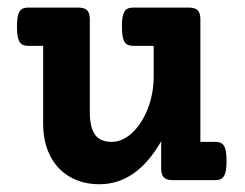

<svg xmlns="http://www.w3.org/2000/svg" viewBox="-20 -471 640 502"><path d="M503.9 -420.4V-100.1H541.5Q553.2 -100.1 559.6 -96.2Q565.9 -92.3 569.1 -81.5Q572.3 -70.8 572.3 -50.3Q572.3 -29.8 569.1 -19Q565.9 -8.3 559.6 -4.2Q553.2 0 541.5 0H432.1Q415.5 0 408.4 -7.1Q401.4 -14.2 401.4 -30.8V-101.6Q336.9 10.7 240.2 10.7Q195.8 10.7 162.4 -8.8Q128.9 -28.3 110.8 -64.2Q92.8 -100.1 92.8 -148.4V-351.1H55.2Q43.5 -351.1 37.1 -355.2Q30.8 -359.4 27.6 -370.1Q24.4 -380.9 24.4 -401.4Q24.4 -421.9 27.6 -432.6Q30.8 -443.4 37.1 -447.3Q43.5 -451.2 55.2 -451.2H184.1Q200.7 -451.2 207.8 -444.1Q214.8 -437 214.8 -420.4V-177.2Q214.8 -139.2 228 -119.6Q241.2 -100.1 272 -100.1Q300.3 -100.1 325.7 -123.8Q351.1 -147.5 366.5 -187Q381.8 -226.6 381.8 -271.5V-351.1H329.6Q317.9 -351.1 311.5 -355.2Q305.2 -359.4 302 -370.1Q298.8 -380.9 298.8 -401.4Q298.8 -421.9 302 -432.6Q305.2 -443.4 311.5 -447.3Q317.9 -451.2 329.6 -451.2H473.1Q489.7 -451.2 496.8 -444.1Q503.9 -437 503.9 -420.4Z"/></svg>

Font: Courier Prime
Style: Bold
Weight: 700
Designer: Alan Dague-Greene, Quote-Unquote Apps
Foundry: Quote-Unquote Apps
Version: Version 3.018